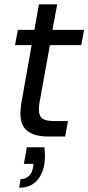

<svg xmlns="http://www.w3.org/2000/svg" viewBox="-20 -635 411 893"><path d="M205 0Q143 0 109 -24.5Q75 -49 75 -108Q75 -118 76 -129.5Q77 -141 79 -154L127 -425H50L63 -496H140L161 -615H246L224 -496H371L358 -425H212L163 -154Q162 -146 161.5 -139Q161 -132 161 -126Q161 -95 177.5 -83.5Q194 -72 231 -72H296L283 0ZM69 238 76 198Q99 198 114.5 183.5Q130 169 134 141L136 127H91L105 50H186Q188 60 188.5 70.5Q189 81 189 92Q189 120 182.5 146Q176 172 161.5 193Q147 214 124.5 226Q102 238 69 238Z"/></svg>

Font: Rethink Sans
Style: Italic
Weight: 400
Italic angle: -10°
Designer: The Rethink Sans project authors (Hans Thiessen). DM Sans designed by Colophon Foundry.
Foundry: Rethink Communications LLC
Version: Version 1.001